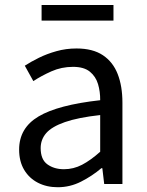

<svg xmlns="http://www.w3.org/2000/svg" viewBox="-20 -756 603 789"><path d="M217.2 13.4Q171.9 13.4 136.1 -4.9Q100.2 -23.2 79.4 -57.9Q58.6 -92.5 58.6 -141.3Q58.6 -230.1 138.5 -277.5Q218.3 -325 391.7 -344.2Q392.1 -379.4 382.8 -410.5Q373.5 -441.7 349.2 -461.5Q324.9 -481.3 280 -481.3Q232.6 -481.3 191.1 -462.8Q149.7 -444.3 117 -422.7L81.9 -486Q107 -502.3 139.8 -518.5Q172.6 -534.7 211.9 -545.7Q251.1 -556.8 294.5 -556.8Q361.2 -556.8 402.8 -529.1Q444.3 -501.4 463.7 -451.5Q483.1 -401.6 483.1 -334V0H408.2L400.5 -64.9H396.7Q358.6 -32.7 313.3 -9.7Q267.9 13.4 217.2 13.4ZM242.8 -60.6Q282 -60.6 317.3 -79Q352.5 -97.4 391.7 -132.4V-283.2Q300.7 -273.1 246.8 -254.3Q193 -235.5 170 -209.1Q147.1 -182.6 147.1 -147.4Q147.1 -100.4 174.9 -80.5Q202.6 -60.6 242.8 -60.6ZM150.9 -671.3V-735.5H446.3V-671.3Z"/></svg>

Font: Noto Sans HK Thin
Style: Regular
Weight: 100
Designer: Ryoko NISHIZUKA 西塚涼子 (kana, bopomofo & ideographs); Paul D. Hunt (Latin, Greek & Cyrillic); Sandoll Communications 산돌커뮤니
Foundry: Adobe
Version: Version 2.004-H2;hotconv 1.0.118;makeotfexe 2.5.65603